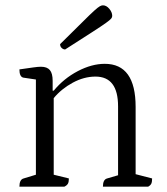

<svg xmlns="http://www.w3.org/2000/svg" viewBox="-20 -702 628 722"><path d="M53 0Q53 -27 69 -31L115 -45V-403L68 -410Q53 -413 53 -441Q88 -446 105.5 -448.5Q123 -451 134 -451Q157 -451 167.5 -438.5Q178 -426 178 -398V-361H182Q220 -407 272.5 -434.5Q325 -462 374 -462Q490 -462 490 -300V-47L552 -31Q552 -18 549 -11.5Q546 -5 537 0H367Q367 -27 383 -31L424 -43V-302Q424 -414 339 -414Q296 -414 253.5 -391Q211 -368 182 -333V-45L239 -31Q239 -18 235.5 -11.5Q232 -5 222 0ZM225 -516Q218 -516 212 -521.5Q206 -527 206 -536Q260 -589 290 -619Q320 -649 334.5 -662Q349 -675 355.5 -678.5Q362 -682 367 -682Q380 -682 391 -669Q402 -656 402 -642Q402 -637 398 -632Q394 -627 378 -615.5Q362 -604 325.5 -580.5Q289 -557 225 -516Z"/></svg>

Font: Petrona Light
Style: Regular
Weight: 300
Designer: Ringo R. Seeber
Foundry: Ringo R. Seeber
Version: Version 2.001; ttfautohint (v1.8.3)